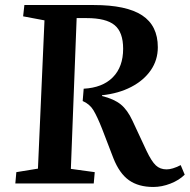

<svg xmlns="http://www.w3.org/2000/svg" viewBox="-20 -730 755 764"><path d="M313 -377Q388 -381 429 -422.5Q470 -464 470 -536Q470 -602 436 -630Q402 -658 325 -658H285L262 -58L357 -45L353 0H41L45 -45L131 -59L157 -649L72 -665L77 -710H353Q483 -710 545.5 -669Q608 -628 608 -542Q608 -491 580 -450.5Q552 -410 502 -384Q452 -358 386 -351V-348Q434 -336 460.5 -314.5Q487 -293 507 -250L563 -130Q583 -88 600 -72Q617 -56 643 -56Q666 -56 699 -73L715 -35Q693 -13 658.5 0.5Q624 14 590 14Q531 14 493 -13Q455 -40 431 -101L386 -218Q367 -266 352 -291Q337 -316 309 -328Z"/></svg>

Font: Literata 36pt SemiBold
Style: Italic
Weight: 600
Italic angle: -2°
Designer: Latin by Veronika Burian and Jose Scaglione. Greek by Irene Vlachou. Cyrillic by Vera Evstafieva
Foundry: TypeTogether
Version: Version 3.002